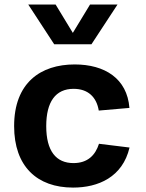

<svg xmlns="http://www.w3.org/2000/svg" viewBox="-20 -838 660 870"><path d="M567 -169.5 428.5 -186.5C412 -134.5 377 -99 313 -99C234.5 -99 189.5 -153 189.5 -266.5C189.5 -376.5 231.5 -435.5 313.5 -435.5C378.5 -435.5 417.5 -398.5 427.5 -337L566.5 -349C556 -482.5 454.5 -546 318.5 -546C164 -546 44 -463 44 -266.5C44 -84 148 12 311 12C425.5 12 535.5 -35.5 567 -169.5ZM108 -817.5H232L310 -689L388 -817.5H512.5L394.5 -637.5H225.5Z"/></svg>

Font: Monaspace Neon
Style: Bold
Weight: 700
Designer: Riley Cran & the Lettermatic Team
Foundry: Lettermatic
Version: Version 1.200 (Monaspace Neon)